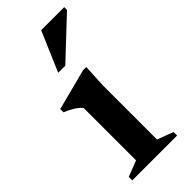

<svg xmlns="http://www.w3.org/2000/svg" viewBox="-219 -712 754 754"><g transform="rotate(-45 158.0 -335.0)"><path d="M211.5 -442.5 206.5 -346.5V-45L273.5 -19.5V0H24.5V-19.5L90.5 -45V-336Q80.5 -348.5 61.8 -360.2Q43 -372 22.5 -380V-398L193.5 -442.5ZM117.5 -504.5 188.5 -670H316.5V-654.5L157 -504.5Z"/></g></svg>

Font: Newsreader Text SemiBold
Style: Regular
Weight: 600
Designer: Hugues Gentile
Foundry: Production Type
Version: Version 1.001